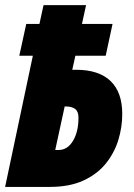

<svg xmlns="http://www.w3.org/2000/svg" viewBox="-25 -734 525 754"><path d="M-4.9 0 104 -515.1H50.8L78.1 -640.1H129.9L146 -713.9H313L296.9 -640.1H417L390.1 -515.1H271L258.8 -460H273.9Q362.8 -460 408.9 -416Q455.1 -372.1 455.1 -286.1Q455.1 -234.4 439.5 -183.6Q423.8 -132.8 390.1 -91.3Q356.4 -49.8 302.2 -24.9Q248 0 170.9 0ZM191.9 -145H205.1Q240.2 -145 261.7 -180.9Q283.2 -216.8 283.2 -272Q283.2 -296.4 270 -306.2Q256.8 -315.9 233.9 -315.9H229Z"/></svg>

Font: Open Sans Condensed ExtraBold
Style: Italic
Weight: 800
Width: 3
Italic angle: -12°
Designer: Monotype Design Team
Foundry: Monotype Imaging Inc.
Version: Version 3.003; ttfautohint (v1.8.4)